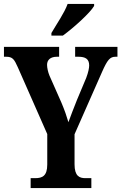

<svg xmlns="http://www.w3.org/2000/svg" viewBox="-20 -951 614 971"><path d="M240 -784V-771H298C353 -811 436 -886 456 -921V-931H322C306 -886 266 -829 240 -784ZM135 0H442V-50H412C382 -50 357 -60 357 -120V-272L496 -587C523 -648 536 -664 564 -664H574V-714H360V-664H376C412 -664 431 -653 431 -620C431 -608 427 -586 416 -557L369 -445C352 -402 337 -364 326 -333C317 -364 307 -393 291 -431L230 -569C223 -586 218 -608 218 -623C218 -648 235 -664 268 -664H279V-714H0V-664H11C44 -664 52 -651 70 -611L219 -273V-119C219 -61 194 -50 158 -50H135Z"/></svg>

Font: Noto Serif Sinhala ExtraCondensed
Style: Bold
Weight: 700
Width: 2
Designer: Jelle Bosma - Monotype Design Team
Foundry: Monotype Imaging Inc.
Version: Version 2.007